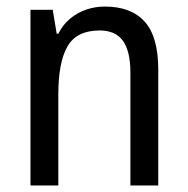

<svg xmlns="http://www.w3.org/2000/svg" viewBox="-20 -566 573 586"><path d="M300 -546Q380 -546 421.5 -500Q463 -454 463 -354V0H378V-345Q378 -409 355.5 -441Q333 -473 284 -473Q214 -473 186 -424.5Q158 -376 158 -278V0H73V-536H141L153 -463H158Q172 -491 194.5 -509.5Q217 -528 244 -537Q271 -546 300 -546Z"/></svg>

Font: Noto Sans Display SemiCondensed
Style: Regular
Weight: 400
Width: 4
Version: Version 2.003